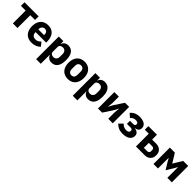

<svg xmlns="http://www.w3.org/2000/svg" viewBox="492 -2343 4349 4349"><g transform="rotate(45 2666.5 -168.5)"><path d="M172 0V-410H20V-525H472V-410H320V0Z M775 12Q695 12 638.5 -21.5Q582 -55 552.5 -117Q523 -179 523 -263Q523 -346 551.5 -407.5Q580 -469 635 -503Q690 -537 769 -537Q856 -537 909.5 -499.5Q963 -462 988 -401Q1013 -340 1013 -269V-225H676V-217Q676 -165 704.5 -134.5Q733 -104 792 -104Q839 -104 867.5 -123Q896 -142 921 -167L995 -75Q960 -35 903.5 -11.5Q847 12 775 12ZM772 -428Q742 -428 720.5 -414.5Q699 -401 687.5 -377Q676 -353 676 -320V-312H860V-321Q860 -353 850.5 -377Q841 -401 821.5 -414.5Q802 -428 772 -428Z M1118 200V-525H1266V-437H1271Q1282 -481 1321.5 -509Q1361 -537 1412 -537Q1479 -537 1523.5 -505.5Q1568 -474 1591 -413Q1614 -352 1614 -263Q1614 -174 1591 -112.5Q1568 -51 1523.5 -19.5Q1479 12 1412 12Q1361 12 1321.5 -16.5Q1282 -45 1271 -88H1266V200ZM1363 -108Q1405 -108 1432.5 -138Q1460 -168 1460 -217V-308Q1460 -358 1432.5 -387.5Q1405 -417 1363 -417Q1335 -417 1313 -408Q1291 -399 1278.5 -381.5Q1266 -364 1266 -340V-185Q1266 -161 1278.5 -143.5Q1291 -126 1313 -117Q1335 -108 1363 -108Z M1939 12Q1862 12 1807 -21.5Q1752 -55 1722.5 -117Q1693 -179 1693 -263Q1693 -348 1722.5 -409Q1752 -470 1807 -503.5Q1862 -537 1939 -537Q2016 -537 2071 -503.5Q2126 -470 2155.5 -409Q2185 -348 2185 -263Q2185 -179 2155.5 -117Q2126 -55 2071 -21.5Q2016 12 1939 12ZM1939 -105Q1983 -105 2007 -132.5Q2031 -160 2031 -209V-316Q2031 -366 2007 -393Q1983 -420 1939 -420Q1896 -420 1871.5 -393Q1847 -366 1847 -316V-209Q1847 -160 1871.5 -132.5Q1896 -105 1939 -105Z M2290 200V-525H2438V-437H2443Q2454 -481 2493.5 -509Q2533 -537 2584 -537Q2651 -537 2695.5 -505.5Q2740 -474 2763 -413Q2786 -352 2786 -263Q2786 -174 2763 -112.5Q2740 -51 2695.5 -19.5Q2651 12 2584 12Q2533 12 2493.5 -16.5Q2454 -45 2443 -88H2438V200ZM2535 -108Q2577 -108 2604.5 -138Q2632 -168 2632 -217V-308Q2632 -358 2604.5 -387.5Q2577 -417 2535 -417Q2507 -417 2485 -408Q2463 -399 2450.5 -381.5Q2438 -364 2438 -340V-185Q2438 -161 2450.5 -143.5Q2463 -126 2485 -117Q2507 -108 2535 -108Z M2898 0V-525H3043V-314L3030 -192H3033L3094 -304L3240 -525H3372V0H3227V-211L3240 -333H3237L3176 -221L3030 0Z M3693 12Q3616 12 3562 -12.5Q3508 -37 3464 -82L3551 -170Q3580 -138 3616 -121Q3652 -104 3694 -104Q3739 -104 3761 -119.5Q3783 -135 3783 -162V-173Q3783 -196 3768 -207Q3753 -218 3724 -218H3608V-316H3711Q3740 -316 3755 -327Q3770 -338 3770 -361V-371Q3770 -394 3750 -407.5Q3730 -421 3690 -421Q3650 -421 3616.5 -404.5Q3583 -388 3563 -359L3475 -437Q3514 -485 3570 -511Q3626 -537 3701 -537Q3810 -537 3864.5 -496.5Q3919 -456 3919 -393Q3919 -343 3892 -314.5Q3865 -286 3808 -278V-273Q3865 -267 3898.5 -236.5Q3932 -206 3932 -156Q3932 -77 3869 -32.5Q3806 12 3693 12Z M4115 0V-410H3988V-525H4263V-369H4401Q4452 -369 4493 -348Q4534 -327 4558 -286Q4582 -245 4582 -185Q4582 -125 4558 -84Q4534 -43 4493 -21.5Q4452 0 4401 0ZM4263 -105H4369Q4398 -105 4415.5 -120.5Q4433 -136 4433 -165V-204Q4433 -233 4415.5 -248.5Q4398 -264 4369 -264H4263Z M4676 0V-525H4836L4923 -384L4968 -310H4972L5017 -384L5104 -525H5264V0H5120V-265V-341H5117L5077 -268L4970 -94L4863 -268L4823 -341H4820V-267V0Z"/></g></svg>

Font: IBM Plex Sans Var
Style: Regular
Weight: 400
Designer: Mike Abbink, Paul van der Laan, Pieter van Rosmalen
Foundry: Bold Monday
Version: Version 3.000